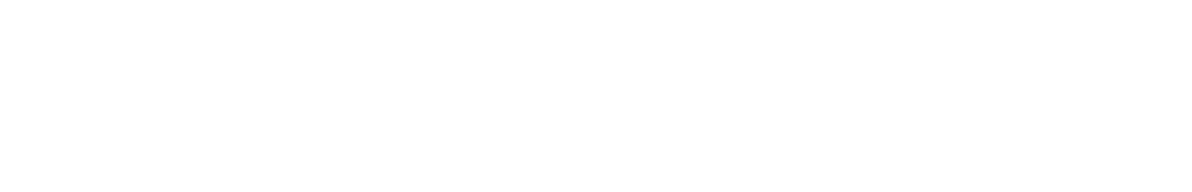

<svg xmlns="http://www.w3.org/2000/svg" viewBox="-21 -16 534 86"><g transform="rotate(5 246.5 27.0)"><path d="M13 27Z"/></g></svg>

Font: Proton
Style: ExBdExt
Weight: 500
Version: Version 1.017